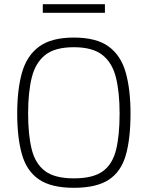

<svg xmlns="http://www.w3.org/2000/svg" viewBox="-20 -886 704 915"><path d="M332 9Q224 9 165.5 -31Q107 -71 84.5 -150.5Q62 -230 62 -345Q62 -460 85 -540.5Q108 -621 166.5 -664Q225 -707 332 -707Q439 -707 497.5 -664.5Q556 -622 579 -541Q602 -460 602 -345Q602 -225 579.5 -146.5Q557 -68 498.5 -29.5Q440 9 332 9ZM332 -36Q423 -36 469.5 -69.5Q516 -103 533 -171.5Q550 -240 550 -345Q550 -446 532.5 -516.5Q515 -587 468 -624Q421 -661 332 -661Q242 -661 195.5 -624Q149 -587 131.5 -517Q114 -447 114 -345Q114 -244 131 -175Q148 -106 194.5 -71Q241 -36 332 -36ZM184 -825V-866H480V-825Z"/></svg>

Font: Cairo Play Light
Style: Regular
Weight: 300
Version: Version 3.119